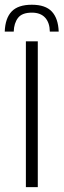

<svg xmlns="http://www.w3.org/2000/svg" viewBox="-46 -770 262 790"><path d="M85 -750.5Q141 -750.5 167.2 -722.5Q193.5 -694.5 195.5 -640H159Q158.5 -676.5 139.8 -697.2Q121 -718 85 -718Q44.5 -718 28 -696.2Q11.5 -674.5 10.5 -640H-26.5Q-24.5 -695 2 -722.8Q28.5 -750.5 85 -750.5ZM60.5 0V-600H109.5V0Z"/></svg>

Font: Big Shoulders Stencil Text ExtraLight
Style: Regular
Weight: 250
Version: Version 2.001